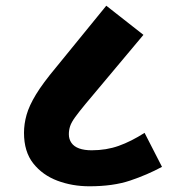

<svg xmlns="http://www.w3.org/2000/svg" viewBox="-20 -652 617 672"><path d="M293 0Q233 0 181 -19.5Q129 -39 96.5 -80Q64 -121 64 -187Q64 -218 73 -250Q82 -282 106 -321.5Q130 -361 176 -416L352 -632L482 -530L280 -289Q256 -260 243 -242Q230 -224 225.5 -210.5Q221 -197 221 -182Q221 -165 230 -152Q239 -139 257 -132.5Q275 -126 301 -126Q352 -126 395.5 -141.5Q439 -157 486 -187L547 -68Q495 -40 435.5 -20Q376 0 293 0Z"/></svg>

Font: Noto Sans Devanagari ExtraBold
Style: Regular
Weight: 800
Version: Version 2.003